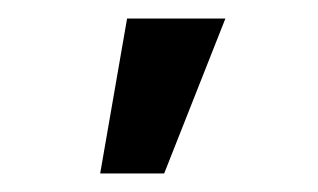

<svg xmlns="http://www.w3.org/2000/svg" viewBox="-20 -795 343 207"><path d="M223 -775 157 -608H88L117 -775Z"/></svg>

Font: Sinter Medium
Style: Regular
Weight: 500
Foundry: Adobe & rsms
Version: Version 1.000